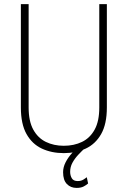

<svg xmlns="http://www.w3.org/2000/svg" viewBox="-20 -731 618 930"><path d="M460.9 -710.9H497.6V-210.4Q497.6 -130.4 470 -81.8Q442.4 -33.2 395 -11.2Q347.7 10.7 289.1 10.7Q230 10.7 182.9 -11.2Q135.7 -33.2 108.4 -81.8Q81.1 -130.4 81.1 -210.4V-710.9H118.7V-210.4Q118.7 -144 141.1 -103.3Q163.6 -62.5 202.1 -43.7Q240.7 -24.9 289.1 -24.9Q338.4 -24.9 377.2 -43.7Q416 -62.5 438.5 -103.3Q460.9 -144 460.9 -210.4ZM374 -30.8 395.5 -17.6Q376.5 0 359.1 18.6Q341.8 37.1 330.8 57.4Q319.8 77.6 319.8 101.1Q319.8 118.2 327.6 132.1Q335.4 146 356.4 146Q372.1 146 383.1 139.4Q394 132.8 400.4 127.4L406.7 157.7Q398.9 165 385.5 172.1Q372.1 179.2 351.1 179.2Q322.3 179.2 304 160.4Q285.6 141.6 285.6 103Q285.6 79.1 297.6 55.4Q309.6 31.7 329.6 9.8Q349.6 -12.2 374 -30.8Z"/></svg>

Font: Roboto Condensed ExtraLight
Style: Regular
Weight: 250
Designer: Christian Robertson
Foundry: Google
Version: Version 3.008; 2023